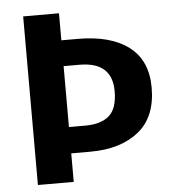

<svg xmlns="http://www.w3.org/2000/svg" viewBox="-51 -738 700 785"><g transform="rotate(-5 299.5 -346.0)"><path d="M287 -581Q422 -581 496.5 -524.5Q571 -468 571 -356Q571 -236 497 -176.5Q423 -117 299 -117H220V0H73V-692H220V-581ZM287 -225Q352 -225 385.5 -254.5Q419 -284 419 -355Q419 -475 285 -475H220V-225Z"/></g></svg>

Font: FiraGO SemiBold
Style: Regular
Weight: 600
Designer: bBox Type
Foundry: bBox Type GmbH
Version: Version 1.001;PS 001.001;hotconv 1.0.88;makeotf.lib2.5.64775